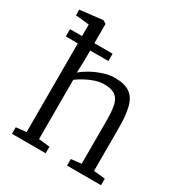

<svg xmlns="http://www.w3.org/2000/svg" viewBox="-188 -955 1031 1091"><g transform="rotate(30 327.0 -409.5)"><path d="M35.5 -680H315V-632H35.5ZM114.5 -50V-756L25.5 -765V-802L173.5 -819H175.5L195.5 -806V-568L192.5 -485Q211 -502.5 244.8 -521.8Q278.5 -541 318.8 -554.5Q359 -568 396.5 -568Q460 -568 494.8 -543.8Q529.5 -519.5 543 -467.5Q556.5 -415.5 556.5 -333V-50.5L631.5 -43V0H408.5V-43L475.5 -50.5V-334Q475.5 -392.5 467.8 -430.8Q460 -469 435.5 -487.5Q411 -506 361.5 -506Q333.5 -506 303 -496Q272.5 -486 244.2 -470.8Q216 -455.5 195.5 -440V-51L268.5 -43V0H47.5V-43Z"/></g></svg>

Font: Merriweather 7pt Light
Style: Regular
Weight: 300
Designer: Eben Sorkin
Foundry: Eben Sorkin
Version: Version 2.200;gftools[0.9.31]